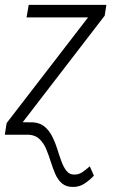

<svg xmlns="http://www.w3.org/2000/svg" viewBox="-25 -548 466 781"><path d="M21 -51.3 110.4 -50.3Q139.2 -47.9 157.5 -32Q175.8 -16.1 187.7 7.6Q199.7 31.2 208 58.1Q216.3 85 224.9 108.4Q233.4 131.8 245.4 147Q257.3 162.1 276.4 162.1Q295.4 162.6 311 151.6Q326.7 140.6 340.3 128.4L356.9 166.5Q340.3 184.6 319.1 198.5Q297.9 212.4 272.5 212.4Q244.1 212.9 227.1 198Q210 183.1 200 159.9Q189.9 136.7 181.6 110.1Q173.3 83.5 163.3 59.3Q153.3 35.2 136.7 18.6Q120.1 2 92.8 0H11.7ZM400.9 -484.4 28.3 0H-5.4L2 -47.4L372.6 -528.3H407.7ZM385.7 -528.3 376.5 -477.1H83L91.8 -528.3Z"/></svg>

Font: Roboto Condensed Light
Style: Italic
Weight: 300
Italic angle: -12°
Designer: Christian Robertson
Foundry: Google
Version: Version 3.0; 2020